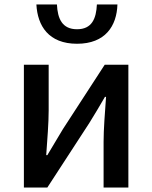

<svg xmlns="http://www.w3.org/2000/svg" viewBox="-20 -840 681 860"><path d="M325 -644C452 -644 503 -724 506 -820H414C411 -757 392 -709 325 -709C258 -709 238 -757 235 -820H143C148 -724 198 -644 325 -644ZM87 -550V0H192L380 -289C400 -321 430 -371 450 -406H455C450 -334 444 -262 444 -205V0H555V-550H449L262 -262C243 -229 211 -178 192 -145H187C192 -217 198 -288 198 -345V-550Z"/></svg>

Font: Spoqa Han Sans Neo Medium
Style: Regular
Weight: 500
Designer: [Spoqa Han Sans Neo] Dong-huui Kim ___ Younghwa Kang ___ Yujin Lee ___ [Noto Sans] Ryoko NISHIZUKA ____ (kana & ideograp
Foundry: Spoqa (http://www.spoqa-han-sans.com)
Version: Version 1.100;hotconv 1.0.109;makeotfexe 2.5.65596